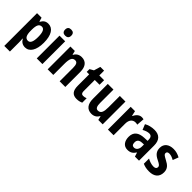

<svg xmlns="http://www.w3.org/2000/svg" viewBox="135 -1891 3262 3262"><g transform="rotate(45 1766.0 -260.5)"><path d="M327 -557C269 -557 231 -533 199 -475H192L172 -547H63V240H198V21C198 -1 197 -31 193 -68H199C227 -18 270 10 328 10C434 10 501 -94 501 -273C501 -456 436 -557 327 -557ZM284 -444C338 -444 363 -387 363 -273C363 -161 338 -105 284 -105C223 -105 198 -156 198 -265V-288C199 -396 223 -444 284 -444Z M671 -761C624 -761 597 -739 597 -687C597 -637 626 -614 671 -614C717 -614 745 -637 745 -687C745 -738 719 -761 671 -761ZM739 -547H603V0H739Z M1130 -557C1071 -557 1022 -530 995 -477H987L971 -547H865V0H1000V-261C1000 -387 1022 -440 1088 -440C1136 -440 1153 -400 1153 -323V0H1289V-360C1289 -491 1229 -557 1130 -557Z M1610 -106C1576 -106 1559 -126 1559 -169V-438H1674V-547H1559V-662H1469L1434 -544L1365 -505V-438H1424V-165C1424 -41 1473 10 1568 10C1612 10 1651 0 1681 -15V-121C1656 -111 1632 -106 1610 -106Z M2187 -547H2052V-275C2052 -167 2034 -107 1962 -107C1917 -107 1899 -148 1899 -228V-547H1763V-190C1763 -61 1820 10 1923 10C1982 10 2030 -16 2058 -70H2065L2082 0H2187Z M2571 -557C2512 -557 2468 -509 2443 -456H2437L2417 -547H2313V0H2449V-279C2449 -369 2494 -418 2560 -418C2577 -418 2593 -416 2606 -411L2617 -551C2601 -555 2585 -557 2571 -557Z M2878 -557C2809 -557 2744 -540 2693 -510L2733 -412C2779 -437 2820 -451 2857 -451C2902 -451 2925 -422 2925 -363V-341L2849 -338C2718 -332 2648 -276 2648 -162C2648 -65 2695 10 2788 10C2860 10 2898 -16 2936 -73H2939L2962 0H3060V-363C3060 -492 2996 -557 2878 -557ZM2881 -252 2925 -254V-205C2925 -137 2889 -96 2841 -96C2806 -96 2786 -117 2786 -166C2786 -219 2814 -249 2881 -252Z M3502 -161C3502 -249 3452 -291 3377 -329C3301 -370 3287 -381 3287 -409C3287 -435 3305 -450 3341 -450C3381 -450 3419 -433 3457 -412L3496 -514C3444 -542 3394 -557 3337 -557C3224 -557 3154 -500 3154 -403C3154 -319 3195 -273 3274 -234C3355 -195 3367 -178 3367 -151C3367 -119 3346 -102 3302 -102C3254 -102 3197 -122 3155 -146V-21C3201 0 3249 10 3309 10C3432 10 3502 -50 3502 -161Z"/></g></svg>

Font: Noto Sans Myanmar Condensed
Style: Bold
Weight: 700
Width: 3
Designer: Monotype Design Team
Foundry: Monotype Imaging Inc.
Version: Version 2.107